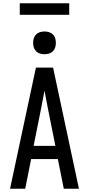

<svg xmlns="http://www.w3.org/2000/svg" viewBox="-20 -1145 540 1165"><path d="M41 0 198 -735H302L459 0H367L331 -180H169L133 0ZM316 -260 270 -490Q265 -516 260 -542Q255 -568 250 -595Q245 -568 240 -542Q235 -516 230 -490L184 -260ZM250 -816Q236 -816 222.5 -820Q209 -824 199 -834Q189 -844 185 -857.5Q181 -871 181 -885Q181 -899 185 -912.5Q189 -926 199 -936Q209 -946 222.5 -950Q236 -954 250 -954Q264 -954 277.5 -950Q291 -946 301 -936Q311 -926 315 -912.5Q319 -899 319 -885Q319 -871 315 -857.5Q311 -844 301 -834Q291 -824 277.5 -820Q264 -816 250 -816ZM100 -1055V-1125H400V-1055Z"/></svg>

Font: Iosevka Custom Medium
Style: Regular
Weight: 500
Monospace: yes
Designer: Belleve Invis
Foundry: Belleve Invis
Version: Version 32.5.0; ttfautohint (v1.8.4)